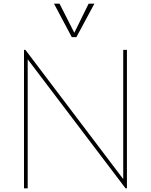

<svg xmlns="http://www.w3.org/2000/svg" viewBox="-20 -1020 818 1040"><path d="M393.8 -818.8H368.8L272.5 -1000H302.5L382.5 -842.5L460 -1000H491.2ZM647.5 -750H667.5V0H660L130 -698.8V0H110V-750H117.5L647.5 -50Z"/></svg>

Font: Now Thin
Style: Regular
Weight: 250
Designer: Alfredo Marco Pradil
Foundry: Alfredo Marco Pradil
Version: Version 1.002;PS 001.002;hotconv 1.0.88;makeotf.lib2.5.64775